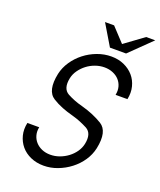

<svg xmlns="http://www.w3.org/2000/svg" viewBox="-144 -871 802 961"><g transform="rotate(20 257.5 -390.5)"><path d="M421.9 -456.5Q426.8 -480 421.4 -500Q416 -520 402.6 -534.9Q389.2 -549.8 368.7 -558.3Q348.1 -566.9 323.7 -566.9Q298.8 -566.9 274.9 -558.3Q251 -549.8 231.2 -534.7Q211.4 -519.5 197.3 -499.5Q183.1 -479.5 178.2 -456.5Q166 -397.5 202.1 -377.4Q238.8 -357.4 284.2 -345.7Q347.2 -328.6 396 -298.8Q444.8 -268.6 424.8 -173.3Q417 -137.2 395.8 -105.7Q374.5 -74.2 344 -50.8Q313.5 -27.3 277.3 -13.7Q241.2 0 203.6 0Q165.5 0 134.5 -13.7Q103.5 -27.3 83.5 -51Q63.5 -74.7 55.4 -106.2Q47.4 -137.7 55.2 -173.3H118.2Q113.3 -150.9 118.7 -130.9Q124 -110.8 137.5 -95.7Q150.9 -80.6 171.1 -71.8Q191.4 -63 216.8 -63Q241.7 -63 265.6 -71.8Q289.6 -80.6 309.3 -95.5Q329.1 -110.4 343 -130.4Q356.9 -150.4 361.8 -173.3Q374 -231.9 337.9 -252Q319.3 -261.7 299.3 -270Q279.3 -278.3 255.9 -284.7Q224.1 -293 196.3 -304Q168.5 -314.9 143.6 -330.6Q95.2 -360.8 115.2 -456.5Q123 -492.2 144.3 -523.7Q165.5 -555.2 195.8 -578.9Q226.1 -602.5 262.7 -616.2Q299.3 -629.9 337.4 -629.9Q375 -629.9 405.5 -616.2Q436 -602.5 456.3 -579.1Q476.6 -555.7 484.6 -523.9Q492.7 -492.2 484.9 -456.5ZM400.9 -668.9H314.5H314H314.5L247.6 -780.8H295.9L365.2 -706.5L466.8 -780.8H515.1L400.4 -668.9Z"/></g></svg>

Font: Fibel Nord
Style: Italic
Weight: 400
Designer: Peter Wiegel
Foundry: Peter Wioegel
Version: Version 000.000